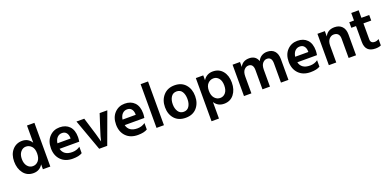

<svg xmlns="http://www.w3.org/2000/svg" viewBox="-1 -1716 5913 2917"><g transform="rotate(-20 2955.5 -258.0)"><path d="M529 0H409V-79Q357 7 256 7Q155 7 96.5 -69Q38 -145 38 -259Q38 -373 99.5 -443.5Q161 -514 258.5 -514Q356 -514 409 -429V-707H529ZM282.5 -412Q232 -412 196.5 -369.5Q161 -327 161 -254.5Q161 -182 196 -139Q231 -96 284 -96Q337 -96 373 -137.5Q409 -179 409 -257Q409 -335 371 -373.5Q333 -412 282.5 -412Z M751 -295H964V-310Q962 -359 937.5 -388.5Q913 -418 868 -418Q823 -418 791.5 -386.5Q760 -355 751 -295ZM893 5Q772 5 702 -67Q632 -139 632 -256.5Q632 -374 698 -443Q764 -512 863 -512Q962 -512 1020 -452Q1078 -392 1078 -277Q1078 -249 1071 -205H753Q766 -150 807.5 -121Q849 -92 920 -92Q991 -92 1046 -132V-28Q993 5 893 5Z M1449 0H1319L1136 -507H1262Q1373 -151 1384 -94Q1394 -150 1441 -292L1511 -507H1635Z M1804 -295H2017V-310Q2015 -359 1990.5 -388.5Q1966 -418 1921 -418Q1876 -418 1844.5 -386.5Q1813 -355 1804 -295ZM1946 5Q1825 5 1755 -67Q1685 -139 1685 -256.5Q1685 -374 1751 -443Q1817 -512 1916 -512Q2015 -512 2073 -452Q2131 -392 2131 -277Q2131 -249 2124 -205H1806Q1819 -150 1860.5 -121Q1902 -92 1973 -92Q2044 -92 2099 -132V-28Q2046 5 1946 5Z M2366 0H2246V-707H2366Z M2720.5 -417Q2661 -417 2630.5 -370Q2600 -323 2600 -252.5Q2600 -182 2631 -135Q2662 -88 2720 -88Q2778 -88 2808 -134Q2838 -180 2838 -252Q2838 -324 2809 -370.5Q2780 -417 2720.5 -417ZM2721.5 -515Q2835 -515 2899 -441.5Q2963 -368 2963 -254Q2963 -140 2898.5 -66Q2834 8 2718.5 8Q2603 8 2538.5 -64Q2474 -136 2474 -250Q2474 -364 2541 -439.5Q2608 -515 2721.5 -515Z M3224 -373Q3186 -334 3186 -257Q3186 -180 3223 -138Q3260 -96 3313 -96Q3366 -96 3400 -137.5Q3434 -179 3434 -254Q3434 -329 3400 -370.5Q3366 -412 3314 -412Q3262 -412 3224 -373ZM3186 191H3066V-507H3186V-429Q3240 -514 3340 -514Q3440 -514 3498.5 -443Q3557 -372 3557 -257Q3557 -142 3498.5 -67.5Q3440 7 3339 7Q3238 7 3186 -76Z M4379 0H4258V-311Q4258 -413 4180 -413Q4141 -413 4110.5 -379Q4080 -345 4080 -272V0H3959V-311Q3959 -413 3881 -413Q3842 -413 3811 -379Q3780 -345 3780 -272V0H3660V-507H3780V-427Q3823 -513 3928.5 -513Q4034 -513 4067 -417Q4087 -463 4127 -488Q4167 -513 4218 -513Q4295 -513 4337 -466.5Q4379 -420 4379 -334Z M4595 -295H4808V-310Q4806 -359 4781.5 -388.5Q4757 -418 4712 -418Q4667 -418 4635.5 -386.5Q4604 -355 4595 -295ZM4737 5Q4616 5 4546 -67Q4476 -139 4476 -256.5Q4476 -374 4542 -443Q4608 -512 4707 -512Q4806 -512 4864 -452Q4922 -392 4922 -277Q4922 -249 4915 -205H4597Q4610 -150 4651.5 -121Q4693 -92 4764 -92Q4835 -92 4890 -132V-28Q4837 5 4737 5Z M5472 0H5352V-312Q5352 -362 5328 -387.5Q5304 -413 5260 -413Q5216 -413 5184 -376.5Q5152 -340 5152 -272V0H5032V-507H5152V-420Q5195 -513 5308 -513Q5384 -513 5428 -467Q5472 -421 5472 -337Z M5787 5Q5623 5 5623 -161V-417H5547V-507H5623V-629H5743V-507H5869V-417H5743V-159Q5743 -127 5760 -110.5Q5777 -94 5811 -94Q5845 -94 5877 -115V-12Q5842 5 5787 5Z"/></g></svg>

Font: Hind Jalandhar SemiBold
Style: Regular
Weight: 600
Designer: Namrata Goyal
Foundry: Indian Type Foundry
Version: Version 0.702;PS 1.0;hotconv 1.0.81;makeotf.lib2.5.63406